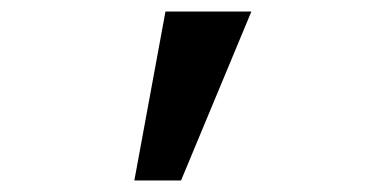

<svg xmlns="http://www.w3.org/2000/svg" viewBox="-20 -169 680 333"><path d="M267 -149H416L294 144H213Z"/></svg>

Font: Writer Medium
Style: Regular
Weight: 500
Monospace: yes
Designer: Mike Abbink, Paul van der Laan, Pieter van Rosmalen
Foundry: Bold Monday
Version: Version 2.001 2020